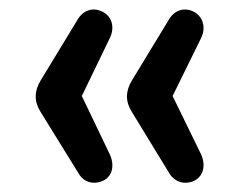

<svg xmlns="http://www.w3.org/2000/svg" viewBox="-20 -469 505 406"><path d="M196 -86C218 -95 223 -119 212 -143L153 -266L212 -388C224 -412 216 -436 195 -445C176 -454 156 -447 145 -429L66 -299C52 -276 52 -254 66 -232L147 -101C157 -84 177 -78 196 -86ZM389 -86C410 -95 416 -119 405 -143L345 -266L405 -388C417 -412 408 -436 388 -445C369 -454 349 -447 338 -429L259 -299C245 -276 245 -254 259 -232L339 -101C350 -84 370 -78 389 -86Z"/></svg>

Font: Nunito SemiBold
Style: Regular
Weight: 600
Designer: Vernon Adams
Foundry: Vernon Adams
Version: Version 3.602